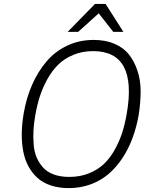

<svg xmlns="http://www.w3.org/2000/svg" viewBox="-20 -945 798 980"><path d="M519 -924.8 609.9 -782.2H558.1L483.9 -877L378.9 -782.2H325.2L464.8 -924.8ZM331.1 15.1Q280.8 15.1 240 1.7Q199.2 -11.7 171.4 -36.9Q143.6 -62 125 -96.4Q106.4 -130.9 98.4 -173.8Q90.3 -216.8 91.1 -265.1Q91.8 -313.5 101.1 -367.2Q114.7 -445.8 143.8 -512.2Q172.9 -578.6 216.6 -630.4Q260.3 -682.1 322.3 -711.7Q384.3 -741.2 458 -741.2Q518.6 -741.2 564.7 -721.4Q610.8 -701.7 638.4 -666.5Q666 -631.3 681.9 -583.3Q697.8 -535.2 697.8 -478.5Q697.8 -421.9 688 -358.9Q676.8 -295.4 656.2 -240Q635.7 -184.6 604.5 -137.5Q573.2 -90.3 533.7 -56.6Q494.1 -22.9 442.4 -3.9Q390.6 15.1 331.1 15.1ZM334 -42Q389.6 -42 435.3 -60.8Q481 -79.6 512 -109.6Q543 -139.6 566.9 -183.1Q590.8 -226.6 604.5 -270.3Q618.2 -314 627 -365.2Q682.6 -684.1 455.1 -684.1Q399.9 -684.1 354.2 -665Q308.6 -646 277.1 -615Q245.6 -584 221.4 -540.3Q197.3 -496.6 183.1 -452.1Q168.9 -407.7 160.2 -356.9Q152.8 -315.9 150.9 -279.8Q148.9 -243.7 151.9 -206.8Q154.8 -169.9 167.2 -141.1Q179.7 -112.3 200.2 -89.6Q220.7 -66.9 254.6 -54.4Q288.6 -42 334 -42Z"/></svg>

Font: Stilu Light
Style: Italic
Weight: 300
Italic angle: -10°
Designer: Genilson Lima Santos
Foundry: Genilson Lima Santos
Version: Version 1.200;PS 001.200;hotconv 1.0.88;makeotf.lib2.5.64775